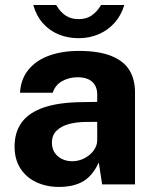

<svg xmlns="http://www.w3.org/2000/svg" viewBox="-20 -728 616 758"><path d="M37.5 -149.2Q37.5 -206.2 65.9 -245Q94.4 -283.8 153.5 -303.9Q212.6 -324 304 -324.8L363.8 -325.8V-354.8Q363.8 -377.4 354.4 -392.7Q345.1 -408 327.4 -415.7Q309.6 -423.4 284 -423Q250.9 -422.2 224.6 -407.3Q198.2 -392.4 188 -361.8H59Q61.9 -415.5 92.2 -452.7Q122.6 -489.9 173.8 -508.4Q224.9 -527 291.2 -527Q370.2 -527 419.5 -507.1Q468.8 -487.1 490.9 -450.9Q513 -414.8 513 -364V0H383.2L370 -86.5Q345.2 -33.2 307.4 -11.6Q269.6 10 213.2 10Q163.1 10 123.2 -8.8Q83.2 -27.5 60.4 -63.4Q37.5 -99.4 37.5 -149.2ZM363.8 -173V-247L315.5 -246.5Q280.6 -246.1 251.1 -238Q221.6 -229.9 203.3 -212Q185 -194.1 185 -165Q185 -131.4 208.1 -111.4Q231.2 -91.5 265.8 -91.5Q290.2 -91.5 312.9 -103Q335.5 -114.5 349.4 -133.3Q363.4 -152.1 363.8 -173ZM290.4 -577.2Q247.6 -577.2 211.3 -592.2Q175 -607.1 149.1 -636.6Q123.1 -666 111.4 -708.2H201.9Q205.1 -702.5 206.2 -701.4Q220 -679 240.4 -665.8Q260.8 -652.5 290.4 -652.5Q321.6 -652.5 342.8 -667.5Q364 -682.5 378.9 -708.2H470.6Q458.8 -667.8 432.5 -638.2Q406.2 -608.8 369.8 -593Q333.2 -577.2 290.4 -577.2Z"/></svg>

Font: Public Sans VF
Style: Regular
Weight: 400
Designer: Pablo Impallari, Rodrigo Fuenzalida (Modified by Dan O. Williams and USWDS)
Version: Version 1.003